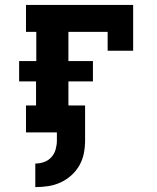

<svg xmlns="http://www.w3.org/2000/svg" viewBox="-20 -540 640 783"><path d="M124 223V127Q143 127 160.5 120.5Q178 114 190 100.5Q202 87 207 69Q212 51 212 33V0H86V-110H127V-208H58V-291H128V-410H86V-520H523V-333H419V-410H259V-291H359V-208H259V-110H327V33Q327 59 322 85Q317 111 304 134Q291 157 271 175Q251 193 227 204Q203 215 177 219Q151 223 124 223Z"/></svg>

Font: Iosevka HT Extrabold Extended
Style: Regular
Weight: 800
Width: 7
Monospace: yes
Designer: Belleve Invis
Foundry: Belleve Invis
Version: Version 32.3.0; ttfautohint (v1.8.4)